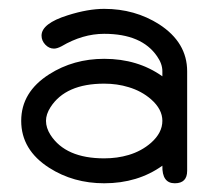

<svg xmlns="http://www.w3.org/2000/svg" viewBox="-20 -420 496 440"><path d="M408.9 -28.6Q408.9 0 380.6 0Q351.1 0 352.1 -40.3Q295.7 0 218.8 0Q148.2 0 92.8 -35.4Q28.6 -76.4 28.6 -143.1Q28.6 -209 92.8 -249.8Q148.4 -285.2 218.8 -285.2Q295.7 -285.2 352.1 -245.1V-256.6Q352.1 -273.7 340.1 -290.8Q304.9 -342.5 218.8 -342.5Q169.4 -342.5 121.1 -314Q110.8 -308.6 103.8 -308.6Q92.5 -308.6 83.9 -317.6Q75.2 -326.7 75.2 -338.4Q75.2 -366.2 135.3 -385Q181.6 -399.7 218.8 -399.7Q289.1 -399.7 344.7 -364.3Q408.9 -322.8 408.9 -256.6ZM352.1 -143.1Q352.1 -169.7 326.2 -192.4Q304.4 -211.4 274.9 -220.2Q248.8 -228.3 218.8 -228.3Q130.4 -228.3 95.7 -174.3Q85.4 -158.2 85.4 -143.1Q85.4 -127 95.7 -110.8Q130.4 -57.1 218.8 -57.1Q248.8 -57.1 274.9 -64.9Q304.4 -73.7 326.2 -92.8Q352.1 -115.7 352.1 -143.1Z"/></svg>

Font: EnergyBar
Style: Regular
Weight: 400
Italic angle: -10°
Version: 1.0 2000-03-28